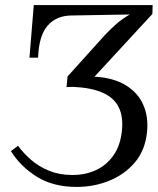

<svg xmlns="http://www.w3.org/2000/svg" viewBox="-20 -720 621 756"><path d="M282 16Q189 16 124.5 -24.5Q60 -65 23 -125L51 -146Q72 -117 102.5 -90.5Q133 -64 173.5 -47.5Q214 -31 265 -31Q317 -31 358.5 -50.5Q400 -70 427 -108.5Q454 -147 460 -205Q466 -261 447 -298.5Q428 -336 383 -355.5Q338 -375 267 -378L242 -377L246 -419L394 -583Q417 -607 438.5 -626Q460 -645 491 -663L260 -659Q201 -658 167 -618.5Q133 -579 130 -493H96L113 -700H581L580 -665L352 -418Q427 -414 475 -384.5Q523 -355 544 -307.5Q565 -260 559 -201Q552 -129 511.5 -81Q471 -33 410.5 -8.5Q350 16 282 16Z"/></svg>

Font: Lora Italic
Style: Italic
Weight: 400
Italic angle: -3°
Designer: Olga Karpushina, Alexei Vanyashin (Cyrillic)
Foundry: Cyreal
Version: Version 2.210; ttfautohint (v1.8.1.43-b0c9)